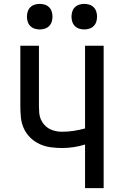

<svg xmlns="http://www.w3.org/2000/svg" viewBox="-20 -971 640 991"><path d="M419 0V-225Q390 -216 360 -211.5Q330 -207 300 -207Q271 -207 241.5 -211Q212 -215 185.5 -227Q159 -239 137.5 -259.5Q116 -280 103.5 -307Q91 -334 88 -363Q85 -392 85 -422V-735H181V-422Q181 -405 182.5 -388Q184 -371 190.5 -355.5Q197 -340 208.5 -327Q220 -314 235 -306Q250 -298 266.5 -294.5Q283 -291 300 -291Q330 -291 360 -295.5Q390 -300 419 -308V-735H515V0ZM415 -819Q402 -819 389 -823Q376 -827 366.5 -836.5Q357 -846 353 -859Q349 -872 349 -885Q349 -898 353 -911Q357 -924 366.5 -933.5Q376 -943 389 -947Q402 -951 415 -951Q428 -951 441 -947Q454 -943 463.5 -933.5Q473 -924 477 -911Q481 -898 481 -885Q481 -872 477 -859Q473 -846 463.5 -836.5Q454 -827 441 -823Q428 -819 415 -819ZM185 -819Q172 -819 159 -823Q146 -827 136.5 -836.5Q127 -846 123 -859Q119 -872 119 -885Q119 -898 123 -911Q127 -924 136.5 -933.5Q146 -943 159 -947Q172 -951 185 -951Q198 -951 211 -947Q224 -943 233.5 -933.5Q243 -924 247 -911Q251 -898 251 -885Q251 -872 247 -859Q243 -846 233.5 -836.5Q224 -827 211 -823Q198 -819 185 -819Z"/></svg>

Font: Iosevka Fixed Curly Md Ex
Style: Regular
Weight: 500
Width: 7
Monospace: yes
Designer: Belleve Invis
Foundry: Belleve Invis
Version: Version 30.1.2